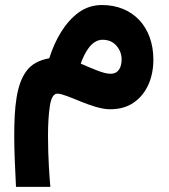

<svg xmlns="http://www.w3.org/2000/svg" viewBox="-20 -419 659 750"><path d="M172.4 -191.4C131.8 -184.1 102.1 -167.5 83 -141.1C43.9 -88.4 35.6 -1.5 35.6 113.3C35.6 174.3 39.1 240.7 42.5 311H176.8C173.8 283.2 167.5 195.3 167.5 113.3C167.5 65.9 169.9 26.4 174.8 -5.4C179.7 -37.1 189.5 -53.2 204.1 -53.2C240.7 -53.2 340.3 7.8 409.7 7.8C446.8 7.8 478 -1 503.4 -19C553.7 -54.2 579.1 -115.7 579.1 -186C579.1 -314.5 498.5 -399.4 378.4 -399.4C344.2 -399.4 314 -389.6 287.1 -370.1C233.4 -331.1 195.3 -263.7 172.4 -191.4ZM455.1 -187C455.1 -157.7 443.8 -130.9 412.1 -130.9C397.9 -130.9 380.9 -135.3 359.9 -143.6C338.9 -151.9 317.4 -160.6 295.4 -170.4C310.1 -211.9 336.9 -263.7 380.4 -263.7C403.3 -263.7 421.4 -255.9 435.1 -240.2C448.2 -224.6 455.1 -207 455.1 -187Z"/></svg>

Font: Vazirmatn ExtraBold
Style: Regular
Weight: 800
Designer: Saber Rastikerdar
Foundry: Saber Rastikerdar
Version: Version 33.003